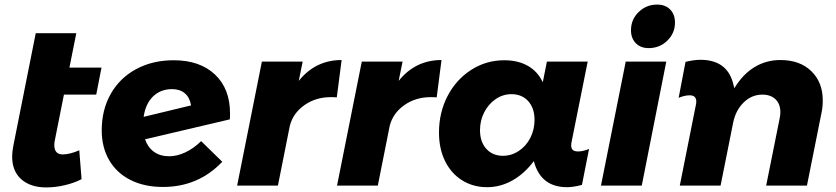

<svg xmlns="http://www.w3.org/2000/svg" viewBox="-20 -810 3649 838"><path d="M220 -201Q217 -188 217 -177Q217 -136 254 -136Q284 -136 326 -154L336 -28Q303 -11 262 -1.5Q221 8 182 8Q113 8 73 -27.5Q33 -63 33 -127Q33 -146 38 -173L136 -665H313L283 -515H423L400 -397H259Z M984 -315Q984 -298 983 -289L613 -202Q625 -167 652 -147.5Q679 -128 718 -128Q753 -128 789 -145Q825 -162 858 -194L950 -104Q846 6 691 6Q610 6 549.5 -24.5Q489 -55 456.5 -111Q424 -167 424 -241Q424 -331 463.5 -400.5Q503 -470 574.5 -508.5Q646 -547 738 -547Q852 -547 918 -485Q984 -423 984 -315ZM814 -350Q808 -385 786.5 -403Q765 -421 731 -421Q681 -421 648 -389Q615 -357 607 -300Z M1471 -548 1450 -385Q1441 -386 1424 -386Q1358 -386 1308.5 -351Q1259 -316 1245 -261L1193 0H1015L1123 -541H1301L1284 -457Q1357 -548 1471 -548Z M1907 -548 1886 -385Q1877 -386 1860 -386Q1794 -386 1744.5 -351Q1695 -316 1681 -261L1629 0H1451L1559 -541H1737L1720 -457Q1793 -548 1907 -548Z M1896 -231Q1896 -319 1933.5 -391Q1971 -463 2036.5 -505Q2102 -547 2181 -547Q2241 -547 2284 -522.5Q2327 -498 2349 -451L2367 -541H2545L2476 -197Q2473 -185 2473 -176Q2473 -162 2480 -155.5Q2487 -149 2503 -149Q2525 -149 2551 -160L2520 -3Q2482 7 2455 7Q2347 7 2314 -93L2310 -107Q2269 -52 2216.5 -22.5Q2164 7 2106 7Q2045 7 1997 -23Q1949 -53 1922.5 -107Q1896 -161 1896 -231ZM2313 -287Q2313 -338 2285.5 -368.5Q2258 -399 2212 -399Q2175 -399 2143.5 -377.5Q2112 -356 2093.5 -320Q2075 -284 2075 -242Q2075 -191 2102.5 -160.5Q2130 -130 2175 -130Q2212 -130 2244 -151Q2276 -172 2294.5 -208Q2313 -244 2313 -287Z M2926 -712Q2926 -665 2892.5 -632.5Q2859 -600 2811 -600Q2776 -600 2755 -621.5Q2734 -643 2734 -678Q2734 -725 2767.5 -757.5Q2801 -790 2848 -790Q2884 -790 2905 -768.5Q2926 -747 2926 -712ZM2888 -541 2781 0H2603L2711 -541Z M3016 -346Q3019 -358 3019 -367Q3019 -394 2990 -394Q2968 -394 2942 -383L2972 -540Q3009 -549 3037 -549Q3151 -549 3179 -449L3185 -425Q3222 -486 3273 -517Q3324 -548 3386 -548Q3471 -548 3521 -499.5Q3571 -451 3571 -372Q3571 -343 3566 -320L3502 0H3324L3383 -294Q3386 -308 3386 -320Q3386 -356 3365 -376.5Q3344 -397 3307 -397Q3261 -397 3226 -363Q3191 -329 3180 -275L3125 0H2947Z"/></svg>

Font: TypoPRO Montserrat Alternates
Style: Bold Italic
Weight: 700
Italic angle: -11.3°
Designer: Julieta Ulanovsky
Foundry: Julieta Ulanovsky
Version: Version 6.001